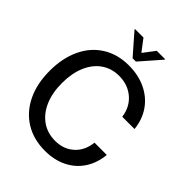

<svg xmlns="http://www.w3.org/2000/svg" viewBox="-257 -1041 1184 1184"><g transform="rotate(45 335.0 -449.0)"><path d="M352 13Q252 13 178 -32.5Q104 -78 63.5 -161.5Q23 -245 23 -357Q23 -468 62.5 -551.5Q102 -635 175 -680.5Q248 -726 345 -726Q428 -726 493.5 -695Q559 -664 599 -607Q639 -550 647 -473H540Q530 -548 477.5 -593Q425 -638 348 -638Q283 -638 233.5 -603.5Q184 -569 157 -505.5Q130 -442 130 -357Q130 -272 157.5 -208.5Q185 -145 235 -110Q285 -75 352 -75Q426 -75 475 -119.5Q524 -164 532 -239H639Q632 -163 594.5 -106Q557 -49 494.5 -18Q432 13 352 13ZM476 -907 359 -773H330L213 -907V-911H287L344 -836H346L403 -911H476Z"/></g></svg>

Font: Non Bureau
Style: Regular
Weight: 400
Designer: Jona Saucedo
Foundry: Non Foundry
Version: Version 1.000; ttfautohint (v1.8.4)